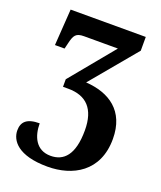

<svg xmlns="http://www.w3.org/2000/svg" viewBox="-143 -627 804 958"><g transform="rotate(20 259.5 -148.0)"><path d="M224 240C356 240 484 173 484 -1C484 -151 386 -213 262 -221L464 -463V-536H65L52 -343H103L110 -372C121 -419 130 -434 174 -434H353L161 -201V-161H189C285 -161 338 -108 338 6C338 137 289 184 220 184C141 184 114 117 114 50C46 50 21 76 21 121C21 174 66 240 224 240Z"/></g></svg>

Font: Noto Serif SemiCondensed
Style: Bold
Weight: 700
Width: 4
Designer: Monotype Design Team
Foundry: Monotype Imaging Inc.
Version: Version 2.015